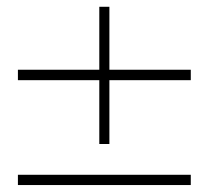

<svg xmlns="http://www.w3.org/2000/svg" viewBox="-20 -532 600 552"><path d="M265.5 -118H294.5V-301.5H528.5V-331.5H294.5V-512.5H265.5V-331.5H31.5V-301.5H265.5ZM31.5 0H528.5V-29.5H31.5Z"/></svg>

Font: HK Grotesk ExtraLight
Style: Italic
Weight: 200
Italic angle: -16°
Designer: Alfredo Marco Pradil
Foundry: Hanken Design Co.
Version: Version 3.001;FEAKit 1.0